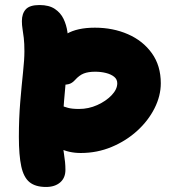

<svg xmlns="http://www.w3.org/2000/svg" viewBox="-20 -731 689 763"><path d="M301 -123Q254 -123 217 -141.5Q180 -160 158.5 -190Q137 -220 137 -253Q137 -284 155.5 -300Q174 -316 200 -316Q213 -316 223.5 -311.5Q234 -307 250 -302.5Q266 -298 294 -298Q332 -298 366.5 -313.5Q401 -329 423.5 -352.5Q446 -376 446 -400Q446 -416 433.5 -426Q421 -436 401 -441Q381 -446 358 -446Q331 -446 313 -439Q295 -432 278 -413Q269 -403 258.5 -398.5Q248 -394 225 -394Q201 -394 182 -412Q163 -430 159.5 -459.5Q156 -489 175 -523Q203 -572 245 -596.5Q287 -621 357 -621Q429 -621 488.5 -595Q548 -569 583.5 -519.5Q619 -470 619 -400Q619 -350 594 -300.5Q569 -251 525 -211Q481 -171 423.5 -147Q366 -123 301 -123ZM163 12Q121 12 97.5 -7Q74 -26 64.5 -70Q55 -114 55 -187Q55 -261 60.5 -326.5Q66 -392 71.5 -443.5Q77 -495 77 -527Q77 -559 74.5 -580Q72 -601 69.5 -616Q67 -631 67 -647Q67 -677 82.5 -694Q98 -711 137 -711Q175 -711 198 -695.5Q221 -680 232.5 -656Q244 -632 248 -604Q252 -576 252 -552Q252 -509 246 -452Q240 -395 234.5 -329Q229 -263 229 -193Q229 -170 230.5 -151.5Q232 -133 234.5 -117.5Q237 -102 238.5 -87Q240 -72 240 -56Q240 -24 219 -6Q198 12 163 12Z"/></svg>

Font: Shantell Sans ExtraBold
Style: Regular
Weight: 800
Designer: Stephen Nixon, Anya Danilova, Shantell Martin
Foundry: Arrow Type
Version: Version 1.011;[c5ecc13dd]